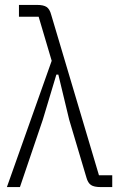

<svg xmlns="http://www.w3.org/2000/svg" viewBox="-20 -760 483 780"><path d="M190 -513 137 -692H57V-740H131Q157 -740 169.5 -731.5Q182 -723 188 -700L382 -48H436V0H389Q362 0 349.5 -8.5Q337 -17 331 -39L261 -274L217 -457H209L154 -274L61 0H8Z"/></svg>

Font: IBM Plex Sans Condensed Light
Style: Regular
Weight: 300
Width: 3
Designer: Mike Abbink, Paul van der Laan, Pieter van Rosmalen
Foundry: Bold Monday
Version: Version 3.201